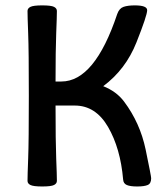

<svg xmlns="http://www.w3.org/2000/svg" viewBox="-20 -674 610 702"><path d="M481.4 7.8Q456.1 7.8 443.6 2.4Q431.2 -2.9 430.2 -17.6Q420.4 -131.8 375 -210Q329.6 -288.1 253.4 -288.1H183.1Q183.1 -156.2 185.5 -94.7Q188 -33.2 188 -12.7Q188 -2.9 177.5 2.4Q167 7.8 134.3 7.8Q102.1 7.8 91.3 2.4Q80.6 -2.9 80.6 -12.7Q80.6 -33.2 83 -94.7Q85.4 -156.2 85.4 -323.2Q85.4 -490.2 83 -551.8Q80.6 -613.3 80.6 -633.8Q80.6 -643.6 91.3 -648.9Q102.1 -654.3 134.3 -654.3Q167 -654.3 177.5 -648.9Q188 -643.6 188 -633.8Q188 -613.3 185.5 -551.8Q183.1 -490.2 183.1 -376H204.6Q326.2 -376 408.7 -623Q416 -643.6 431.6 -648.9Q447.3 -654.3 472.7 -654.3Q518.1 -654.3 518.1 -636.7Q518.1 -617.7 478.8 -518.8Q439.5 -419.9 357.4 -358.9Q405.8 -339.8 433.6 -302.7Q492.2 -224.6 512.5 -127.2Q532.7 -29.8 532.7 -22.5Q532.7 -2.9 520 2.4Q507.3 7.8 481.4 7.8Z"/></svg>

Font: Bainsley
Style: Regular
Weight: 400
Designer: Paul James MIller
Foundry: High-Logic / Made with FontCreator
Version: Version 1.411;March 28, 2021;FontCreator 13.0.0.2683 64-bit